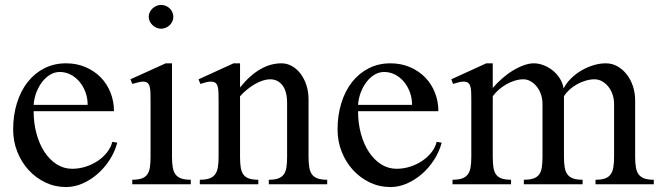

<svg xmlns="http://www.w3.org/2000/svg" viewBox="-20 -738 2648 769"><path d="M331.1 -317.9Q331.1 -344.7 322.3 -368.7Q313.5 -392.6 298.3 -410.6Q283.2 -428.7 262.9 -439.2Q242.7 -449.7 219.2 -449.7Q199.2 -449.7 181.4 -439.2Q163.6 -428.7 149.4 -410.6Q135.3 -392.6 126 -368.7Q116.7 -344.7 114.7 -317.9ZM244.6 11.2Q200.7 11.2 162.1 -7.1Q123.5 -25.4 94.7 -56.9Q65.9 -88.4 49.3 -130.1Q32.7 -171.9 32.7 -219.2Q32.7 -276.9 47.9 -325.4Q63 -374 90.8 -409.4Q118.7 -444.8 157.7 -464.6Q196.8 -484.4 244.6 -484.4Q287.1 -484.4 322.5 -469.2Q357.9 -454.1 383.3 -428.2Q408.7 -402.3 422.6 -367.2Q436.5 -332 436.5 -292.5H114.7Q114.7 -244.6 126.2 -202.6Q137.7 -160.6 158.2 -129.4Q178.7 -98.1 207 -80.1Q235.4 -62 269 -62Q296.4 -62 322.8 -70.3Q349.1 -78.6 371.1 -93.3Q393.1 -107.9 408.7 -127.7Q424.3 -147.5 429.7 -169.9L449.7 -166.5Q439.9 -129.9 419.2 -97.7Q398.4 -65.4 370.6 -41.3Q342.8 -17.1 310.3 -2.9Q277.8 11.2 244.6 11.2Z M625 -718.3Q635.3 -718.3 644.3 -714.4Q653.3 -710.4 659.9 -704.1Q666.5 -697.8 670.4 -689Q674.3 -680.2 674.3 -670.9Q674.3 -661.1 670.4 -652.6Q666.5 -644 659.9 -637.5Q653.3 -630.9 644.3 -627Q635.3 -623 625 -623Q615.2 -623 606.4 -627Q597.7 -630.9 590.8 -637.5Q584 -644 579.8 -652.6Q575.7 -661.1 575.7 -670.9Q575.7 -680.2 579.8 -689Q584 -697.8 590.8 -704.1Q597.7 -710.4 606.4 -714.4Q615.2 -718.3 625 -718.3ZM583 -333Q583 -353.5 582.5 -368.2Q582 -382.8 579.1 -392.3Q576.2 -401.9 570.1 -406.5Q564 -411.1 552.2 -411.1Q545.4 -411.1 534.4 -408.4Q523.4 -405.8 509.8 -401.9L502.4 -420.4L643.6 -484.4H668.9V-109.9Q668.9 -85 671.9 -67.6Q674.8 -50.3 683.1 -39.3Q691.4 -28.3 706.1 -23.2Q720.7 -18.1 744.1 -18.1V0H509.8V-18.1Q533.2 -18.1 547.6 -23.2Q562 -28.3 569.8 -39.3Q577.6 -50.3 580.3 -67.6Q583 -85 583 -109.9Z M855.5 -333Q855.5 -353.5 855 -368.2Q854.5 -382.8 851.6 -392.3Q848.6 -401.9 842.3 -406.5Q835.9 -411.1 824.2 -411.1Q815.9 -411.1 806.2 -408.7Q796.4 -406.2 782.2 -401.9L775.4 -420.4L915.5 -484.4H941.4V-387.7Q1019 -484.4 1107.4 -484.4Q1129.9 -484.4 1149.7 -473.1Q1169.4 -461.9 1184.1 -442.4Q1198.7 -422.9 1207.3 -396.5Q1215.8 -370.1 1215.8 -339.8V-109.9Q1215.8 -85 1218.8 -67.6Q1221.7 -50.3 1229.7 -39.3Q1237.8 -28.3 1252.4 -23.2Q1267.1 -18.1 1290.5 -18.1V0H1056.6V-18.1Q1080.1 -18.1 1094.2 -23.2Q1108.4 -28.3 1116.5 -39.3Q1124.5 -50.3 1127.2 -67.6Q1129.9 -85 1129.9 -109.9V-325.2Q1129.9 -372.6 1111.1 -396.5Q1092.3 -420.4 1062 -420.4Q1048.3 -420.4 1033 -415.5Q1017.6 -410.6 1001.7 -401.6Q985.8 -392.6 970.5 -380.1Q955.1 -367.7 941.4 -352.5V-109.9Q941.4 -85 944.1 -67.6Q946.8 -50.3 954.6 -39.3Q962.4 -28.3 976.8 -23.2Q991.2 -18.1 1014.6 -18.1V0H780.3V-18.1Q803.7 -18.1 818.4 -23.2Q833 -28.3 841.3 -39.3Q849.6 -50.3 852.5 -67.6Q855.5 -85 855.5 -109.9Z M1630.4 -317.9Q1630.4 -344.7 1621.6 -368.7Q1612.8 -392.6 1597.7 -410.6Q1582.5 -428.7 1562.3 -439.2Q1542 -449.7 1518.6 -449.7Q1498.5 -449.7 1480.7 -439.2Q1462.9 -428.7 1448.7 -410.6Q1434.6 -392.6 1425.3 -368.7Q1416 -344.7 1414.1 -317.9ZM1543.9 11.2Q1500 11.2 1461.4 -7.1Q1422.9 -25.4 1394 -56.9Q1365.2 -88.4 1348.6 -130.1Q1332 -171.9 1332 -219.2Q1332 -276.9 1347.2 -325.4Q1362.3 -374 1390.1 -409.4Q1418 -444.8 1457 -464.6Q1496.1 -484.4 1543.9 -484.4Q1586.4 -484.4 1621.8 -469.2Q1657.2 -454.1 1682.6 -428.2Q1708 -402.3 1721.9 -367.2Q1735.8 -332 1735.8 -292.5H1414.1Q1414.1 -244.6 1425.5 -202.6Q1437 -160.6 1457.5 -129.4Q1478 -98.1 1506.3 -80.1Q1534.7 -62 1568.4 -62Q1595.7 -62 1622.1 -70.3Q1648.4 -78.6 1670.4 -93.3Q1692.4 -107.9 1708 -127.7Q1723.6 -147.5 1729 -169.9L1749 -166.5Q1739.3 -129.9 1718.5 -97.7Q1697.8 -65.4 1669.9 -41.3Q1642.1 -17.1 1609.6 -2.9Q1577.1 11.2 1543.9 11.2Z M1867.7 -333Q1867.7 -353.5 1867.2 -368.2Q1866.7 -382.8 1863.8 -392.3Q1860.8 -401.9 1854.5 -406.5Q1848.1 -411.1 1836.4 -411.1Q1828.1 -411.1 1818.4 -408.7Q1808.6 -406.2 1794.4 -401.9L1787.6 -420.4L1927.7 -484.4H1953.6V-385.7Q1970.2 -405.3 1990.7 -423.3Q2011.2 -441.4 2033.2 -454.8Q2055.2 -468.3 2077.1 -476.3Q2099.1 -484.4 2118.2 -484.4Q2137.2 -484.4 2157 -476.8Q2176.8 -469.2 2193.4 -456.1Q2210 -442.9 2221.9 -424.3Q2233.9 -405.8 2237.3 -383.8Q2248 -404.8 2266.6 -423.3Q2285.2 -441.9 2308.1 -455.3Q2331.1 -468.8 2356.4 -476.6Q2381.8 -484.4 2406.7 -484.4Q2431.6 -484.4 2452.9 -472.4Q2474.1 -460.4 2490 -440.2Q2505.9 -419.9 2514.9 -393.1Q2523.9 -366.2 2523.9 -335.9V-109.9Q2523.9 -85 2526.9 -67.6Q2529.8 -50.3 2538.1 -39.3Q2546.4 -28.3 2560.8 -23.2Q2575.2 -18.1 2598.6 -18.1V0H2365.2V-18.1Q2388.7 -18.1 2403.1 -23.2Q2417.5 -28.3 2425.5 -39.3Q2433.6 -50.3 2436.5 -67.6Q2439.5 -85 2439.5 -109.9V-321.8Q2439.5 -342.3 2433.1 -360.4Q2426.8 -378.4 2416 -391.6Q2405.3 -404.8 2391.1 -412.6Q2377 -420.4 2361.3 -420.4Q2344.2 -420.4 2325.9 -415Q2307.6 -409.7 2291 -400.4Q2274.4 -391.1 2260.7 -378.7Q2247.1 -366.2 2238.8 -352.5V-109.9Q2238.8 -85 2241.7 -67.6Q2244.6 -50.3 2252.9 -39.3Q2261.2 -28.3 2275.6 -23.2Q2290 -18.1 2313.5 -18.1V0H2078.1V-18.1Q2102.1 -18.1 2116.7 -23.2Q2131.3 -28.3 2139.4 -39.3Q2147.5 -50.3 2150.1 -67.6Q2152.8 -85 2152.8 -109.9V-321.8Q2152.8 -342.3 2146.5 -360.4Q2140.1 -378.4 2129.4 -391.6Q2118.7 -404.8 2105 -412.6Q2091.3 -420.4 2076.2 -420.4Q2059.6 -420.4 2042 -415Q2024.4 -409.7 2008.1 -400.4Q1991.7 -391.1 1977.5 -378.7Q1963.4 -366.2 1953.6 -352.5V-109.9Q1953.6 -85 1956.3 -67.6Q1959 -50.3 1966.8 -39.3Q1974.6 -28.3 1989 -23.2Q2003.4 -18.1 2026.9 -18.1V0H1792.5V-18.1Q1815.9 -18.1 1830.6 -23.2Q1845.2 -28.3 1853.5 -39.3Q1861.8 -50.3 1864.7 -67.6Q1867.7 -85 1867.7 -109.9Z"/></svg>

Font: Khmer Busra Bunong
Style: Regular
Weight: 400
Designer: D. Kanjahn
Version: Version 7.100; 2014